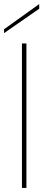

<svg xmlns="http://www.w3.org/2000/svg" viewBox="-22 -925 235 945"><path d="M171 -905V-882L-2 -762V-781ZM86 -711H108V0H86Z"/></svg>

Font: Albert Sans Thin
Style: Regular
Weight: 250
Designer: Andreas Rasmussen
Foundry: a.Foundry
Version: Version 1.025